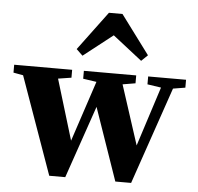

<svg xmlns="http://www.w3.org/2000/svg" viewBox="-54 -792 874 848"><g transform="rotate(5 382.5 -368.0)"><path d="M195 2 26 -473H183L286 -133H268L273 -147L381 -473H468L577 -137H559L563 -150L667 -473H721L558 2H488L367 -347H386L382 -335L266 2ZM-2 -438V-473H255V-438L153 -422H86ZM307 -438V-473H539V-438L450 -423L402 -424ZM592 -438V-473H760V-438L687 -426H673ZM555 -539 389 -669H461L295 -539L267 -566L395 -738H455L583 -566Z"/></g></svg>

Font: Source Serif 4 36pt
Style: Bold
Weight: 700
Designer: Frank Grießhammer
Foundry: Adobe Systems Incorporated
Version: Version 4.004;hotconv 1.0.116;makeotfexe 2.5.65601